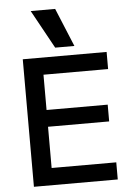

<svg xmlns="http://www.w3.org/2000/svg" viewBox="-64 -1047 761 1095"><g transform="rotate(-5 316.5 -500.0)"><path d="M85 0V-730H565V-632H195V-430H545V-334H195V-98H565V0ZM275 -780 154 -1000H294L385 -780Z"/></g></svg>

Font: M PLUS 1 Medium
Style: Regular
Weight: 500
Designer: Coji Morishita
Foundry: UNDERFOREST DESIGN
Version: Version 1.001